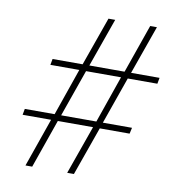

<svg xmlns="http://www.w3.org/2000/svg" viewBox="-79 -771 790 843"><g transform="rotate(10 316.0 -349.0)"><path d="M353 -217H196L120 0H90L166 -217H39L44 -244H177L250 -454H121L126 -481H260L337 -698H367L290 -481H447L523 -698H553L476 -481H603L598 -454H466L392 -244H522L516 -217H383L306 0H276ZM363 -244 436 -454H280L206 -244Z"/></g></svg>

Font: IBM Plex Sans Cond ExtLt
Style: Italic
Weight: 200
Width: 3
Italic angle: -11°
Designer: Mike Abbink, Paul van der Laan, Pieter van Rosmalen
Foundry: Bold Monday
Version: Version 1.3